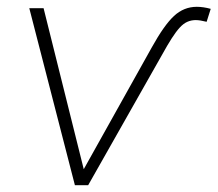

<svg xmlns="http://www.w3.org/2000/svg" viewBox="-20 -544 639 564"><path d="M66 -520H108L226 -47L426 -405Q462 -470 491 -497Q520 -524 558 -524Q577 -524 599 -518L587 -480Q567 -485 555 -485Q542 -485 530.5 -480Q519 -475 508 -463Q497 -451 484.5 -431.5Q472 -412 456 -383L239 0H200Z"/></svg>

Font: Argentum Sans ExtraLight
Style: Italic
Weight: 200
Italic angle: -11°
Designer: Julieta Ulanovsky (font), Cristiano Sobral (main changes and remaster)
Foundry: Julieta Ulanovsky (font), Cristiano Sobral (main changes and remaster)
Version: Version 2.007;June 15, 2022;FontCreator 14.0.0.2814 64-bit; 